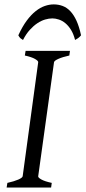

<svg xmlns="http://www.w3.org/2000/svg" viewBox="-20 -844 385 864"><path d="M292 -594.2Q261.2 -587.4 242.7 -579.1Q224.1 -570.8 223.1 -564L151.9 -50.8Q150.9 -44.9 166 -36.4Q181.2 -27.8 212.9 -21L210 0H9.8L13.2 -21Q43.9 -27.8 62.3 -35.9Q80.6 -43.9 82 -50.8L151.9 -564Q152.8 -569.8 137.7 -578.6Q122.6 -587.4 91.8 -594.2L95.2 -615.2H294.9ZM62.5 -685.1Q80.6 -724.6 100.3 -751.2Q120.1 -777.8 140.6 -793.9Q161.1 -810.1 181.6 -817.1Q202.1 -824.2 221.7 -824.2Q243.2 -824.2 262 -817.1Q280.8 -810.1 296.4 -793.7Q312 -777.3 324.2 -750.7Q336.4 -724.1 344.7 -685.1Q337.9 -676.8 331.5 -672.4Q325.2 -668 317.9 -664.1Q311 -690.9 299.6 -709.5Q288.1 -728 274.2 -739.5Q260.3 -751 244.9 -756.1Q229.5 -761.2 215.8 -761.2Q200.2 -761.2 182.9 -756.1Q165.5 -751 148.2 -739.5Q130.9 -728 114 -709.5Q97.2 -690.9 83.5 -664.1Q76.7 -668 72 -671.9Q67.4 -675.8 62.5 -685.1Z"/></svg>

Font: Gentium Plus Viet
Style: Italic
Weight: 400
Italic angle: -8°
Designer: J. Victor Gaultney, Annie Olsen, Iska Routamaa, Becca Hirsbrunner
Foundry: SIL International
Version: Version 5.000